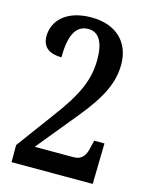

<svg xmlns="http://www.w3.org/2000/svg" viewBox="-110 -795 675 866"><g transform="rotate(15 227.0 -362.0)"><path d="M29 -80V0H408L412 -190H364L358 -165C349 -118 334 -94 291 -94H112L238 -248C328 -356 393 -443 393 -553C393 -655 327 -724 209 -724C91 -724 34 -661 34 -590C34 -531 78 -515 124 -515C124 -608 146 -670 209 -670C257 -670 283 -629 283 -548C283 -452 249 -376 156 -252Z"/></g></svg>

Font: Noto Serif Sinhala ExtraCondensed SemiBold
Style: Regular
Weight: 600
Width: 2
Designer: Jelle Bosma - Monotype Design Team
Foundry: Monotype Imaging Inc.
Version: Version 2.007